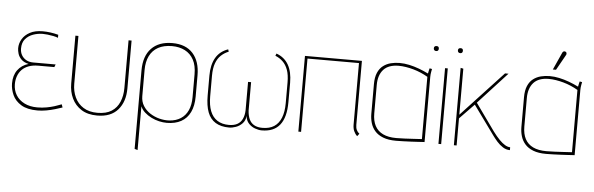

<svg xmlns="http://www.w3.org/2000/svg" viewBox="-53 -864 3905 1263"><g transform="rotate(5 1899.0 -233.0)"><path d="M301 -477V-497Q275 -504 249 -507.5Q223 -511 198 -511Q147 -511 113.5 -493Q80 -475 63 -446.5Q46 -418 46 -386Q46 -370 52 -350Q58 -330 75 -313Q92 -296 123 -289Q77 -275 51.5 -240Q26 -205 26 -152Q26 -114 43 -76Q60 -38 100 -13.5Q140 11 208 11Q237 11 267 5.5Q297 0 324 -8Q351 -16 371 -23L364 -43Q364 -44 352 -39Q340 -34 318 -27Q296 -20 267 -14.5Q238 -9 205 -9Q156 -9 120 -27Q84 -45 64.5 -76.5Q45 -108 45 -149Q45 -178 54 -202.5Q63 -227 80.5 -245Q98 -263 125 -273Q152 -283 188 -283H294L301 -301H153Q126 -301 106.5 -312Q87 -323 76 -342Q65 -361 65 -386Q65 -425 85 -448.5Q105 -472 136 -483Q167 -494 200 -494Q212 -494 231 -492Q250 -490 269.5 -486Q289 -482 301 -477Z M785 -185V-501H765V-185Q765 -135 748 -94.5Q731 -54 695.5 -31Q660 -8 602 -8Q547 -8 509.5 -31.5Q472 -55 453 -95.5Q434 -136 434 -185V-501H414V-185Q414 -131 435 -87Q456 -43 497.5 -16.5Q539 10 602 10Q692 10 738.5 -43.5Q785 -97 785 -185Z M1237 -171V-311Q1237 -403 1190 -455.5Q1143 -508 1054 -508Q965 -508 916 -457Q867 -406 867 -311V207L887 213V-76Q896 -54 915.5 -36.5Q935 -19 960 -6.5Q985 6 1011.5 12Q1038 18 1062 18Q1118 18 1157 -3.5Q1196 -25 1216.5 -67.5Q1237 -110 1237 -171ZM1217 -316V-165Q1217 -114 1200.5 -78Q1184 -42 1153 -22Q1122 -2 1078 1Q1046 3 1012.5 -5.5Q979 -14 950.5 -32.5Q922 -51 904.5 -79Q887 -107 887 -143V-316Q887 -370 906 -408.5Q925 -447 962 -467.5Q999 -488 1054 -488Q1102 -488 1139 -469Q1176 -450 1196.5 -412Q1217 -374 1217 -316Z M1742 -499 1736 -484Q1764 -473 1785.5 -452.5Q1807 -432 1819 -399Q1831 -366 1831 -316V-180Q1831 -122 1815.5 -83Q1800 -44 1769.5 -24Q1739 -4 1692 -4Q1660 -4 1638 -16Q1616 -28 1605 -52Q1594 -76 1592 -110V-297H1572V-110Q1571 -76 1559.5 -52Q1548 -28 1526 -16Q1504 -4 1471 -4Q1425 -4 1394 -24Q1363 -44 1347.5 -83Q1332 -122 1332 -180V-316Q1332 -366 1344 -399Q1356 -432 1378 -452.5Q1400 -473 1428 -484L1423 -499Q1368 -480 1341.5 -433.5Q1315 -387 1315 -316V-185Q1315 -118 1331.5 -74.5Q1348 -31 1383.5 -9Q1419 13 1474 13Q1494 13 1518 4.5Q1542 -4 1560.5 -23Q1579 -42 1582 -73Q1585 -42 1603 -23Q1621 -4 1645 4.5Q1669 13 1689 13Q1769 13 1808.5 -37Q1848 -87 1848 -187V-316Q1848 -388 1821.5 -434Q1795 -480 1742 -499Z M2306 -77V-500H1930V0H1948V-484H2288V-79Q2288 -66 2290 -55Q2292 -44 2296 -35Q2300 -26 2305.5 -18Q2311 -10 2318 -4L2331 -21Q2319 -30 2312.5 -44Q2306 -58 2306 -77Z M2770 -487 2754 -490Q2754 -490 2751 -479Q2748 -468 2746 -455Q2716 -470 2683.5 -482Q2651 -494 2618.5 -501Q2586 -508 2555 -508Q2525 -508 2497 -501Q2469 -494 2446.5 -477Q2424 -460 2411 -430Q2398 -400 2398 -354V-158Q2398 -127 2406.5 -98Q2415 -69 2435 -46Q2455 -23 2489.5 -9.5Q2524 4 2575 4Q2597 4 2623 3Q2649 2 2674 1Q2699 0 2719.5 -1.5Q2740 -3 2752 -3.5Q2764 -4 2763 -4V-434Q2763 -451 2766.5 -469Q2770 -487 2770 -487ZM2417 -163V-351Q2417 -384 2425.5 -409.5Q2434 -435 2450.5 -453Q2467 -471 2492 -480Q2517 -489 2550 -489Q2573 -489 2598 -485Q2623 -481 2648 -474Q2673 -467 2697.5 -456.5Q2722 -446 2744 -433V-22Q2745 -22 2728.5 -21Q2712 -20 2686 -18.5Q2660 -17 2630.5 -15.5Q2601 -14 2575 -14Q2522 -14 2487 -31Q2452 -48 2434.5 -81Q2417 -114 2417 -163Z M2787 -640Q2779 -640 2774.5 -636Q2770 -632 2770 -624Q2770 -616 2774.5 -611.5Q2779 -607 2787 -607Q2795 -607 2799 -611.5Q2803 -616 2803 -624Q2803 -632 2799 -636Q2795 -640 2787 -640ZM2946 -640Q2938 -640 2933.5 -636Q2929 -632 2929 -624Q2929 -616 2933.5 -611.5Q2938 -607 2946 -607Q2954 -607 2958 -611.5Q2962 -616 2962 -624Q2962 -632 2958 -636Q2954 -640 2946 -640ZM2855 0H2873V-500H2855Z M3211 -113 3083 -292 3274 -500H3251L2975 -203V-507L2957 -511V0H2975V-179L3071 -278L3210 -86Q3223 -68 3240.5 -48Q3258 -28 3280 -14Q3302 0 3326 0H3327V-19H3326Q3311 -19 3293 -29.5Q3275 -40 3254.5 -61Q3234 -82 3211 -113Z M3761 -487 3745 -490Q3745 -490 3742 -479Q3739 -468 3737 -455Q3707 -470 3674.5 -482Q3642 -494 3609.5 -501Q3577 -508 3546 -508Q3516 -508 3488 -501Q3460 -494 3437.5 -477Q3415 -460 3402 -430Q3389 -400 3389 -354V-158Q3389 -127 3397.5 -98Q3406 -69 3426 -46Q3446 -23 3480.5 -9.5Q3515 4 3566 4Q3588 4 3614 3Q3640 2 3665 1Q3690 0 3710.5 -1.5Q3731 -3 3743 -3.5Q3755 -4 3754 -4V-434Q3754 -451 3757.5 -469Q3761 -487 3761 -487ZM3408 -163V-351Q3408 -384 3416.5 -409.5Q3425 -435 3441.5 -453Q3458 -471 3483 -480Q3508 -489 3541 -489Q3564 -489 3589 -485Q3614 -481 3639 -474Q3664 -467 3688.5 -456.5Q3713 -446 3735 -433V-22Q3736 -22 3719.5 -21Q3703 -20 3677 -18.5Q3651 -17 3621.5 -15.5Q3592 -14 3566 -14Q3513 -14 3478 -31Q3443 -48 3425.5 -81Q3408 -114 3408 -163ZM3639 -653Q3642 -657 3642.5 -661.5Q3643 -666 3641.5 -670.5Q3640 -675 3635 -677Q3631 -679 3627 -678.5Q3623 -678 3619.5 -675.5Q3616 -673 3614 -668L3562 -553H3583Z"/></g></svg>

Font: Advent Pro Thin
Style: Regular
Weight: 250
Version: Version 3.000